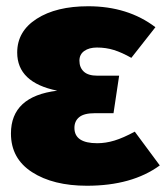

<svg xmlns="http://www.w3.org/2000/svg" viewBox="-20 -574 531 614"><path d="M477 -487 400 -389Q370 -406 344.5 -414Q319 -422 290 -422Q265 -422 249.5 -411Q234 -400 234 -380Q234 -358 248 -345Q262 -332 291 -332H361L343 -212H283Q249 -212 233.5 -199.5Q218 -187 218 -165Q218 -116 291 -116Q318 -116 346 -124.5Q374 -133 411 -153L491 -45Q402 20 258 20Q150 20 82.5 -23.5Q15 -67 15 -147Q15 -266 163 -284Q35 -310 35 -406Q35 -474 97.5 -514Q160 -554 262 -554Q389 -554 477 -487Z"/></svg>

Font: FiraGO Heavy
Style: Regular
Weight: 900
Designer: bBox Type
Foundry: bBox Type GmbH
Version: Version 1.001